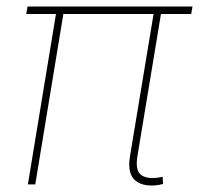

<svg xmlns="http://www.w3.org/2000/svg" viewBox="-20 -559 603 582"><path d="M464.8 1Q416.5 9.3 390.9 -11.2Q365.2 -31.7 374 -85.4L447.3 -527.3H469.7L396.5 -85.4Q389.2 -40.5 409.2 -27.6Q429.2 -14.6 467.8 -22Q470.7 -22.9 470.5 -22.7Q470.2 -22.5 473.1 -22.9L474.1 -1Q471.7 -1 469.5 -0.5Q467.3 0 464.8 1ZM64.5 0 151.4 -527.3H173.8L86.9 0ZM59.6 -516.6 63.5 -539.1H563.5L559.6 -516.6Z"/></svg>

Font: Inter 18pt Thin
Style: Italic
Weight: 250
Italic angle: -9.3988°
Version: Version 4.001;git-66647c0bb